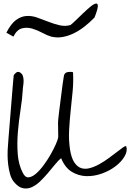

<svg xmlns="http://www.w3.org/2000/svg" viewBox="-20 -1075 746 1100"><path d="M58.6 -34.2Q44.9 -51.8 37.6 -77.6Q30.3 -103.5 26.9 -131.8Q23.4 -160.2 23.4 -188Q23.4 -215.8 25.4 -237.3Q26.4 -252 28.8 -284.2Q31.2 -316.4 34.7 -356.4Q38.1 -396.5 41.5 -440.4Q44.9 -484.4 48.3 -524.4Q51.8 -564.5 54.2 -596.2Q56.6 -627.9 58.6 -643.6Q63.5 -652.3 72.8 -659.2Q82 -666 92.8 -661.1Q106.4 -653.3 110.8 -640.6Q115.2 -627.9 115.2 -612.8Q115.2 -597.7 112.8 -583Q110.4 -568.4 110.4 -558.6Q107.4 -507.8 97.7 -445.8Q87.9 -383.8 82.5 -319.3Q77.1 -254.9 81.5 -193.8Q85.9 -132.8 110.4 -85Q124 -57.6 143.6 -59.1Q163.1 -60.5 185.1 -79.1Q207 -97.7 229.5 -127.9Q252 -158.2 270 -189.9Q288.1 -221.7 299.8 -248.5Q311.5 -275.4 313.5 -288.1V-306.6Q313.5 -321.3 313 -338.9Q312.5 -356.4 312.5 -371.1Q312.5 -385.7 313.5 -389.6Q314.5 -404.3 319.3 -440.4Q324.2 -476.6 329.1 -517.1Q334 -557.6 338.9 -593.8Q343.8 -629.9 346.7 -643.6Q351.6 -659.2 368.2 -662.1Q384.8 -665 398.4 -661.1Q401.4 -605.5 396 -550.3Q390.6 -495.1 384.8 -439.9Q378.9 -384.8 376 -329.6Q373 -274.4 380.9 -219.7Q388.7 -169.9 405.8 -144.5Q422.9 -119.1 445.3 -111.8Q467.8 -104.5 494.6 -111.8Q521.5 -119.1 548.8 -134.3Q576.2 -149.4 602.1 -168.5Q627.9 -187.5 648.9 -203.6Q669.9 -219.7 684.1 -230Q698.2 -240.2 703.1 -237.3Q711.9 -210 693.8 -179.2Q675.8 -148.4 642.1 -122.6Q608.4 -96.7 563.5 -80.6Q518.6 -64.5 474.1 -65.9Q429.7 -67.4 391.1 -90.8Q352.5 -114.3 330.1 -168.9Q314.5 -156.2 295.4 -132.8Q276.4 -109.4 254.9 -84Q233.4 -58.6 209.5 -35.6Q185.5 -12.7 160.6 -2Q135.7 8.8 109.9 2.9Q84 -2.9 58.6 -34.2ZM16.6 -887.7Q43 -939.5 71.8 -960.4Q100.6 -981.4 131.3 -983.4Q162.1 -985.4 193.8 -974.1Q225.6 -962.9 257.8 -950.2Q290 -937.5 321.8 -930.2Q353.5 -922.9 383.8 -931.6Q395.5 -940.4 415.5 -960Q435.5 -979.5 457 -1000Q478.5 -1020.5 498 -1036.6Q517.6 -1052.7 529.3 -1054.7Q541 -1056.6 540.5 -1039.1Q540 -1021.5 521.5 -974.6Q493.2 -945.3 462.9 -921.9Q432.6 -898.4 400.9 -883.3Q369.1 -868.2 337.4 -862.8Q305.7 -857.4 273.4 -865.2Q252 -871.1 223.1 -886.7Q194.3 -902.3 164.6 -911.1Q134.8 -919.9 106 -912.6Q77.1 -905.3 56.6 -865.2Z"/></svg>

Font: Over the Rainbow
Style: Regular
Weight: 400
Designer: Kimberly Geswein
Foundry: Kimberly Geswein
Version: Version 1.002 2010